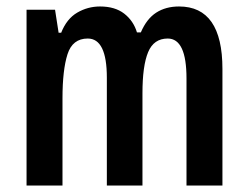

<svg xmlns="http://www.w3.org/2000/svg" viewBox="-20 -573 767 593"><path d="M533 -553Q667 -553 667 -360V0H556V-331Q556 -454 498 -454Q455 -454 437.5 -412Q420 -370 420 -285V0H310V-333Q310 -454 251 -454Q204 -454 188.5 -405.5Q173 -357 173 -269V0H62V-543H150L161 -472H169Q186 -515 218.5 -534Q251 -553 289 -553Q335 -553 363.5 -531Q392 -509 403 -473H415Q433 -515 462.5 -534Q492 -553 533 -553Z"/></svg>

Font: Noto Sans Gurmukhi ExtraCondensed SemiBold
Style: Regular
Weight: 600
Width: 2
Designer: Jelle Bosma - Monotype Design Team
Foundry: Monotype Imaging Inc.
Version: Version 2.004; ttfautohint (v1.8.4.7-5d5b)